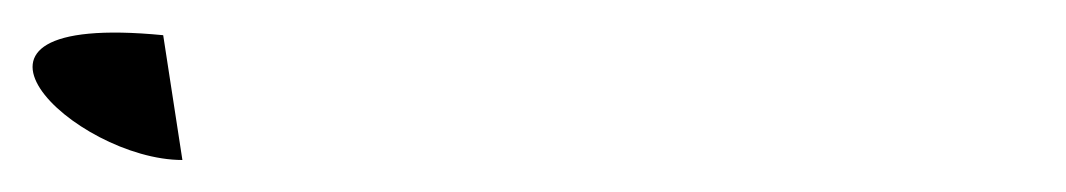

<svg xmlns="http://www.w3.org/2000/svg" viewBox="-102 -22 666 120"><path d="M0 0C-154 -15 -55 78 12 78Z"/></svg>

Font: Proton
Style: ExBd
Weight: 500
Version: Version 1.017